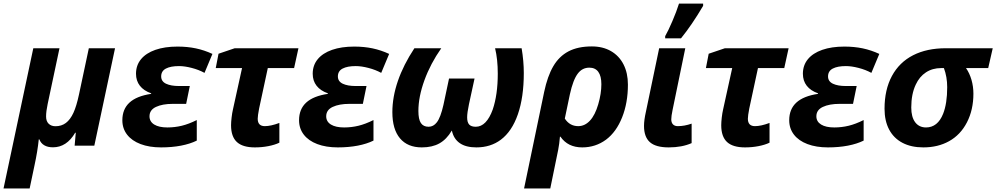

<svg xmlns="http://www.w3.org/2000/svg" viewBox="-52 -817 5589 1077"><path d="M134.8 -546.4H281.7L215.3 -233.4Q206.5 -192.4 206.5 -163.6Q206.5 -137.2 220.9 -123Q235.4 -108.9 259.3 -108.9Q293 -108.9 317.6 -127.4Q342.3 -146 359.9 -184.1Q377 -221.2 391.1 -287.1L446.3 -546.4H593.3L477.1 0H366.7L373 -72.3H369.6Q321.8 9.3 245.1 9.3Q215.8 9.3 196.5 -2Q177.2 -13.2 168.9 -35.2H165.5Q158.7 31.7 141.6 110.4L114.3 240.2H-32.2Z M634.3 -142.6Q634.3 -204.6 674.3 -241.5Q714.4 -278.3 795.9 -290.5V-293.5Q754.4 -308.1 732.7 -335.9Q710.9 -363.8 710.9 -403.3Q710.9 -450.7 739 -484.9Q767.1 -519 819.6 -537.4Q872.1 -555.7 943.8 -555.7Q999 -555.7 1046.6 -545.7Q1094.2 -535.6 1139.6 -514.6L1095.2 -408.2Q1063 -425.8 1023.4 -436Q983.9 -446.3 952.1 -446.3Q905.3 -446.3 878.7 -432.4Q852.1 -418.5 852.1 -388.2Q852.1 -360.4 879.4 -347.4Q906.7 -334.5 951.2 -334.5H1012.7L992.2 -234.4H916.5Q859.4 -234.4 823 -217.3Q786.6 -200.2 786.6 -164.6Q786.6 -134.8 813.2 -118.4Q839.8 -102.1 887.2 -102.1Q928.2 -102.1 967.5 -111.6Q1006.8 -121.1 1051.8 -143.6V-28.3Q1014.2 -9.8 963.4 0Q912.6 9.8 851.6 9.8Q785.6 9.8 736.6 -8.8Q687.5 -27.3 660.9 -61.8Q634.3 -96.2 634.3 -142.6Z M1244.1 -114.3Q1244.1 -131.8 1247.1 -157.5Q1250 -183.1 1254.9 -204.1L1305.7 -435.1H1158.2L1173.8 -515.6L1264.6 -546.4H1622.1L1597.7 -435.1H1450.2L1401.4 -208Q1393.6 -167.5 1393.6 -150.9Q1393.6 -109.4 1433.6 -109.4Q1466.8 -109.4 1515.1 -127.4V-16.6Q1489.7 -4.4 1453.4 2.7Q1417 9.8 1377.4 9.8Q1309.1 9.8 1276.6 -20.5Q1244.1 -50.8 1244.1 -114.3Z M1625.5 -142.6Q1625.5 -204.6 1665.5 -241.5Q1705.6 -278.3 1787.1 -290.5V-293.5Q1745.6 -308.1 1723.9 -335.9Q1702.1 -363.8 1702.1 -403.3Q1702.1 -450.7 1730.2 -484.9Q1758.3 -519 1810.8 -537.4Q1863.3 -555.7 1935.1 -555.7Q1990.2 -555.7 2037.8 -545.7Q2085.4 -535.6 2130.9 -514.6L2086.4 -408.2Q2054.2 -425.8 2014.6 -436Q1975.1 -446.3 1943.4 -446.3Q1896.5 -446.3 1869.9 -432.4Q1843.3 -418.5 1843.3 -388.2Q1843.3 -360.4 1870.6 -347.4Q1897.9 -334.5 1942.4 -334.5H2003.9L1983.4 -234.4H1907.7Q1850.6 -234.4 1814.2 -217.3Q1777.8 -200.2 1777.8 -164.6Q1777.8 -134.8 1804.4 -118.4Q1831.1 -102.1 1878.4 -102.1Q1919.4 -102.1 1958.7 -111.6Q1998 -121.1 2043 -143.6V-28.3Q2005.4 -9.8 1954.6 0Q1903.8 9.8 1842.8 9.8Q1776.9 9.8 1727.8 -8.8Q1678.7 -27.3 1652.1 -61.8Q1625.5 -96.2 1625.5 -142.6Z M2148.9 -188Q2148.9 -272.5 2179.9 -362.8Q2210.9 -453.1 2272.5 -546.4H2423.3Q2362.8 -460.4 2328.9 -367.2Q2294.9 -273.9 2294.9 -194.3Q2294.9 -147.9 2308.8 -127Q2322.8 -106 2352.1 -106Q2379.4 -106 2398.4 -130.9Q2419.4 -157.7 2435.5 -229L2466.8 -376.5H2609.9L2578.6 -232.4Q2568.4 -184.1 2568.4 -158.7Q2568.4 -130.9 2579.8 -118.4Q2591.3 -106 2616.7 -106Q2647 -106 2670.9 -130.6Q2694.8 -155.3 2711.9 -202.6Q2740.2 -286.1 2740.2 -403.8Q2740.2 -484.4 2725.1 -546.4H2874Q2886.2 -474.1 2886.2 -407.2Q2886.2 -272 2853 -176Q2819.8 -80.1 2757.3 -33.2Q2699.7 9.8 2620.1 9.8Q2561 9.8 2526.9 -14.2Q2492.7 -38.1 2482.9 -84H2481.9Q2453.1 -35.2 2412.8 -12.7Q2372.6 9.8 2314 9.8Q2234.4 9.8 2191.7 -41Q2148.9 -91.8 2148.9 -188Z M3268.1 -556.6Q3329.6 -556.6 3375.2 -530.3Q3420.9 -503.9 3445.6 -455.6Q3470.2 -407.2 3470.2 -342.3Q3470.2 -240.2 3437.7 -158.7Q3405.3 -77.1 3347.7 -33.7Q3288.6 9.8 3213.9 9.8Q3133.3 9.8 3091.8 -50.3H3088.9Q3085.4 -8.3 3079.1 23.4L3034.7 240.2H2887.7L3000.5 -301.8Q3019 -389.6 3051.5 -445.3Q3084 -501 3136.7 -528.8Q3189.5 -556.6 3268.1 -556.6ZM3303.7 -231.9Q3321.3 -292 3321.3 -344.7Q3321.3 -390.1 3304.2 -413.8Q3287.1 -437.5 3253.9 -437.5Q3214.4 -437.5 3189.5 -404.8Q3162.6 -370.1 3144.5 -287.1L3116.2 -151.9Q3143.6 -109.4 3191.4 -109.4Q3228.5 -109.4 3257.3 -140.4Q3286.1 -171.4 3303.7 -231.9Z M3560.5 -110.8Q3560.5 -143.1 3571.3 -190.9L3645.5 -546.4H3792L3720.7 -200.2Q3713.4 -165 3713.4 -147.5Q3713.4 -129.4 3722.9 -119.4Q3732.4 -109.4 3750 -109.4Q3787.6 -109.4 3827.6 -123.5V-14.2Q3773.4 9.8 3699.2 9.8Q3626.5 9.8 3593.5 -19.5Q3560.5 -48.8 3560.5 -110.8ZM3756.8 -796.9H3892.1V-784.2Q3829.1 -677.2 3768.1 -602.1H3679.2V-614.3Q3696.8 -645 3719.7 -698.5Q3742.7 -752 3756.8 -796.9Z M3993.7 -114.3Q3993.7 -131.8 3996.6 -157.5Q3999.5 -183.1 4004.4 -204.1L4055.2 -435.1H3907.7L3923.3 -515.6L4014.2 -546.4H4371.6L4347.2 -435.1H4199.7L4150.9 -208Q4143.1 -167.5 4143.1 -150.9Q4143.1 -109.4 4183.1 -109.4Q4216.3 -109.4 4264.6 -127.4V-16.6Q4239.3 -4.4 4202.9 2.7Q4166.5 9.8 4127 9.8Q4058.6 9.8 4026.1 -20.5Q3993.7 -50.8 3993.7 -114.3Z M4375 -142.6Q4375 -204.6 4415 -241.5Q4455.1 -278.3 4536.6 -290.5V-293.5Q4495.1 -308.1 4473.4 -335.9Q4451.7 -363.8 4451.7 -403.3Q4451.7 -450.7 4479.7 -484.9Q4507.8 -519 4560.3 -537.4Q4612.8 -555.7 4684.6 -555.7Q4739.7 -555.7 4787.4 -545.7Q4835 -535.6 4880.4 -514.6L4835.9 -408.2Q4803.7 -425.8 4764.2 -436Q4724.6 -446.3 4692.9 -446.3Q4646 -446.3 4619.4 -432.4Q4592.8 -418.5 4592.8 -388.2Q4592.8 -360.4 4620.1 -347.4Q4647.5 -334.5 4691.9 -334.5H4753.4L4732.9 -234.4H4657.2Q4600.1 -234.4 4563.7 -217.3Q4527.3 -200.2 4527.3 -164.6Q4527.3 -134.8 4554 -118.4Q4580.6 -102.1 4627.9 -102.1Q4668.9 -102.1 4708.3 -111.6Q4747.6 -121.1 4792.5 -143.6V-28.3Q4754.9 -9.8 4704.1 0Q4653.3 9.8 4592.3 9.8Q4526.4 9.8 4477.3 -8.8Q4428.2 -27.3 4401.6 -61.8Q4375 -96.2 4375 -142.6Z M4909.7 -207Q4909.7 -314 4951.2 -390.9Q4992.7 -467.8 5070.3 -507.3Q5147 -546.4 5253.4 -546.4H5516.6L5491.2 -435.1H5366.7Q5386.7 -406.2 5397.5 -368.9Q5408.2 -331.5 5408.2 -291.5Q5408.2 -201.2 5372.1 -130.9Q5335.9 -60.5 5271.5 -24.9Q5209 9.8 5127.4 9.8Q5059.1 9.8 5010.3 -15.9Q4961.4 -41.5 4935.5 -90.3Q4909.7 -139.2 4909.7 -207ZM5238.3 -178.7Q5261.2 -236.3 5261.2 -328.1Q5261.2 -385.7 5242.7 -435.1H5227.5Q5178.7 -435.1 5142.1 -411.1Q5105.5 -387.2 5085 -342.8Q5059.6 -289.6 5059.6 -213.9Q5059.6 -160.6 5081.5 -131.3Q5103.5 -102.1 5142.6 -102.1Q5174.8 -102.1 5199 -121.3Q5223.1 -140.6 5238.3 -178.7Z"/></svg>

Font: Viking Open Sans
Style: Bold Italic
Weight: 700
Italic angle: -12°
Foundry: Ascender Corporation
Version: Version 2.000